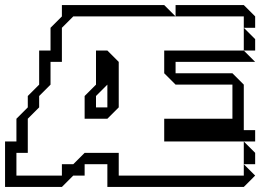

<svg xmlns="http://www.w3.org/2000/svg" viewBox="-20 -740 1045 760"><path d="M675 -675V-720H945L990 -675V-630H945V-675ZM945 -540V-630L990 -585V-540ZM0 0V-180H45V-270L90 -315V-360L135 -405V-540H180V-630L225 -675V-720H630L675 -675H270L225 -630V-495H180V-405L135 -360V-315L90 -270V-135H45V-45H225V-90H270L315 -135H450V-45H945V-90L990 -45L945 0H405V-90H315V-45H270L225 0ZM315 -270V-360L360 -405V-540H405L450 -495V-315L405 -270ZM945 -90V-180L990 -135V-90ZM360 -315H405V-405L360 -360ZM630 -180V-270H900V-405H675L630 -450V-540H945L990 -495H675V-450H900L945 -405V-225H990V-180Z"/></svg>

Font: Rubik Iso
Style: Regular
Weight: 400
Designer: Hubert and Fischer, NaN
Foundry: Hubert and Fischer, NaN
Version: Version 2.200